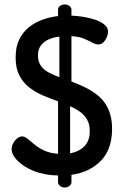

<svg xmlns="http://www.w3.org/2000/svg" viewBox="-20 -788 557 860"><path d="M270 52Q258 52 249 45Q240 38 240 29V-2Q179 -3 132 -22Q85 -41 58.5 -68Q32 -95 32 -120Q32 -132 38.5 -145Q45 -158 56 -167.5Q67 -177 79 -177Q91 -177 103.5 -166.5Q116 -156 133.5 -141.5Q151 -127 176.5 -114.5Q202 -102 240 -99V-334Q207 -346 173.5 -360Q140 -374 112 -395.5Q84 -417 67 -449.5Q50 -482 50 -530Q50 -578 66 -611Q82 -644 109.5 -666Q137 -688 171 -700Q205 -712 240 -716V-745Q240 -755 249 -761.5Q258 -768 270 -768Q281 -768 290.5 -761.5Q300 -755 300 -745V-718Q325 -717 353.5 -712.5Q382 -708 407 -699.5Q432 -691 448 -677.5Q464 -664 464 -646Q464 -636 459 -623Q454 -610 444.5 -599.5Q435 -589 420 -589Q408 -589 393.5 -597Q379 -605 357 -614.5Q335 -624 300 -626V-423Q332 -411 364.5 -395Q397 -379 423.5 -356Q450 -333 466 -297.5Q482 -262 482 -211Q482 -119 431.5 -67.5Q381 -16 300 -5V29Q300 38 290.5 45Q281 52 270 52ZM294 -101Q335 -109 358.5 -133.5Q382 -158 382 -200Q382 -232 370 -252.5Q358 -273 338 -287.5Q318 -302 294 -312ZM246 -442V-624Q219 -621 197 -611Q175 -601 162.5 -583.5Q150 -566 150 -540Q150 -512 163 -493.5Q176 -475 198 -463.5Q220 -452 246 -442Z"/></svg>

Font: Dosis SemiBold
Style: Regular
Weight: 600
Designer: EdgarTolentino, PabloImpallari, IginoMarini
Foundry: EdgarTolentino, PabloImpallari, IginoMarini
Version: Version 3.001; ttfautohint (v1.8.2)